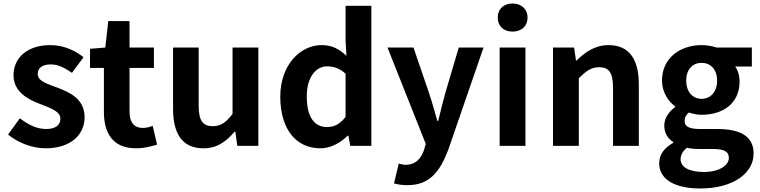

<svg xmlns="http://www.w3.org/2000/svg" viewBox="-20 -831 4330 1094"><path d="M239 14C384 14 462 -64 462 -163C462 -266 380 -304 306 -332C246 -354 195 -369 195 -410C195 -442 219 -464 270 -464C311 -464 350 -444 390 -416L456 -505C410 -541 347 -574 266 -574C138 -574 57 -503 57 -403C57 -309 136 -266 207 -239C266 -216 324 -197 324 -155C324 -120 299 -96 243 -96C190 -96 143 -119 93 -157L26 -64C82 -18 164 14 239 14Z M756 14C805 14 844 2 875 -7L850 -114C835 -108 813 -102 795 -102C745 -102 718 -132 718 -196V-444H857V-560H718V-711H597L580 -560L493 -553V-444H572V-195C572 -71 623 14 756 14Z M1139 14C1216 14 1269 -24 1317 -81H1321L1332 0H1452V-560H1305V-182C1267 -132 1237 -112 1192 -112C1137 -112 1112 -142 1112 -229V-560H966V-211C966 -70 1018 14 1139 14Z M1806 14C1864 14 1920 -17 1961 -58H1965L1976 0H2096V-798H1949V-601L1954 -513C1914 -550 1875 -574 1812 -574C1692 -574 1577 -462 1577 -280C1577 -96 1666 14 1806 14ZM1844 -107C1770 -107 1728 -165 1728 -282C1728 -393 1781 -453 1844 -453C1880 -453 1915 -442 1949 -411V-165C1917 -123 1883 -107 1844 -107Z M2302 224C2427 224 2487 149 2536 17L2735 -560H2594L2517 -300C2503 -248 2489 -194 2477 -142H2472C2456 -196 2442 -250 2425 -300L2336 -560H2188L2406 -11L2396 23C2380 72 2348 108 2291 108C2278 108 2262 104 2252 101L2225 214C2247 220 2269 224 2302 224Z M2827 0H2974V-560H2827ZM2901 -651C2951 -651 2986 -682 2986 -731C2986 -779 2951 -811 2901 -811C2849 -811 2816 -779 2816 -731C2816 -682 2849 -651 2901 -651Z M3131 0H3278V-385C3319 -426 3349 -448 3394 -448C3449 -448 3473 -418 3473 -331V0H3620V-349C3620 -490 3568 -574 3447 -574C3371 -574 3314 -534 3265 -486H3262L3251 -560H3131Z M3969 243C4156 243 4274 157 4274 44C4274 -54 4200 -96 4065 -96H3969C3904 -96 3881 -112 3881 -141C3881 -165 3891 -177 3905 -190C3930 -181 3956 -177 3977 -177C4098 -177 4194 -240 4194 -367C4194 -402 4183 -433 4169 -452H4264V-560H4063C4039 -568 4010 -574 3977 -574C3859 -574 3752 -503 3752 -372C3752 -306 3788 -253 3827 -225V-221C3793 -197 3765 -158 3765 -117C3765 -70 3786 -41 3816 -22V-17C3763 12 3736 52 3736 99C3736 198 3837 243 3969 243ZM3977 -268C3929 -268 3890 -305 3890 -372C3890 -437 3928 -473 3977 -473C4027 -473 4066 -437 4066 -372C4066 -305 4027 -268 3977 -268ZM3991 149C3910 149 3858 123 3858 77C3858 53 3869 31 3894 11C3915 16 3938 18 3971 18H4040C4100 18 4133 29 4133 69C4133 112 4076 149 3991 149Z"/></svg>

Font: Source Han Sans KR
Style: Bold
Weight: 700
Designer: Ryoko NISHIZUKA 西塚涼子 (kana, bopomofo & ideographs); Paul D. Hunt (Latin, Greek & Cyrillic); Sandoll Communications 산돌커뮤니
Foundry: Adobe
Version: Version 2.004;hotconv 1.0.118;makeotfexe 2.5.65603